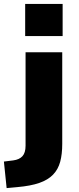

<svg xmlns="http://www.w3.org/2000/svg" viewBox="-61 -771 404 984"><path d="M68 -586V-751H260V-586ZM-27 193 -41 57 7 51Q38 47 54 29.5Q70 12 70 -24V-503H258V-34Q258 19 247.5 58Q237 97 211 124Q185 151 140.5 166.5Q96 182 27 188Z"/></svg>

Font: Nunito Sans 8pt Black
Style: Regular
Weight: 900
Version: Version 3.101;gftools[0.9.27]